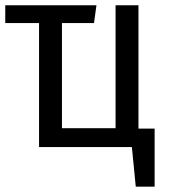

<svg xmlns="http://www.w3.org/2000/svg" viewBox="-20 -560 655 731"><path d="M507.2 -540V-70.3H568.7V150.8H496.9L482.1 0H128.7V-472.3H0V-540H347.2L337.9 -472.3H215.9V-71.8H420V-540Z"/></svg>

Font: Fira Code Fixed
Style: Regular
Weight: 400
Monospace: yes
Designer: Carrois Corporate, Edenspiekermann AG, Nikita Prokopov
Foundry: Carrois Corporate, Edenspiekermann AG, Nikita Prokopov
Version: Version 5.002